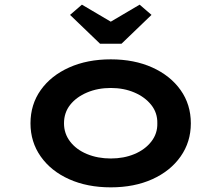

<svg xmlns="http://www.w3.org/2000/svg" viewBox="-20 -795 951 825"><path d="M456 10Q355 10 277 -25Q199 -60 155 -122.5Q111 -185 111 -265Q111 -346 155 -408Q199 -470 277 -505Q355 -540 456 -540Q557 -540 634.5 -505Q712 -470 756 -408Q800 -346 800 -265Q800 -185 756 -122.5Q712 -60 634.5 -25Q557 10 456 10ZM456 -114Q512 -114 557.5 -133Q603 -152 630 -186.5Q657 -221 656 -265Q657 -310 630 -344Q603 -378 557.5 -397.5Q512 -417 456 -417Q400 -417 354 -397.5Q308 -378 281.5 -344.5Q255 -311 255 -265Q255 -221 281.5 -186.5Q308 -152 354 -133Q400 -114 456 -114ZM410 -607 281 -731 332 -775 471 -693H441L580 -775L631 -731L502 -607Z"/></svg>

Font: Lexend Tera SemiBold
Style: Regular
Weight: 600
Version: Version 1.007